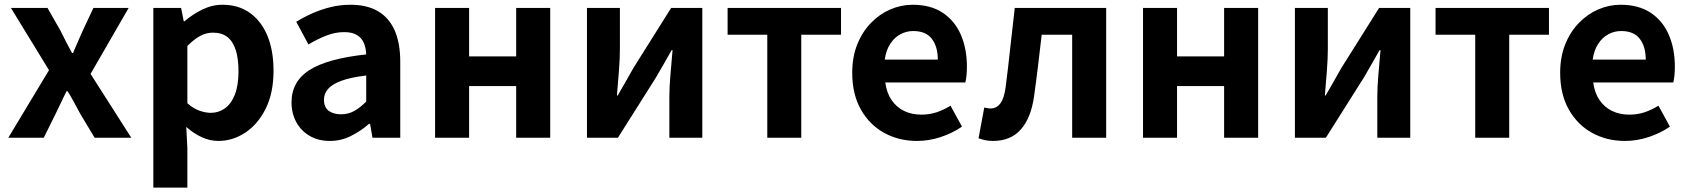

<svg xmlns="http://www.w3.org/2000/svg" viewBox="-20 -594 7285 828"><path d="M15.8 0 191.3 -291.4 27.1 -559.8H184.9L241.1 -461.1Q252.8 -436.8 265.3 -413Q277.9 -389.3 290.5 -365.5H295.3Q304.6 -389.3 315.4 -413Q326.2 -436.8 336.5 -461.1L382.9 -559.8H534.8L370.6 -275.3L546.1 0H388.1L326 -103.4Q312.8 -127.6 299.5 -152.5Q286.3 -177.4 271.6 -200.4H266.6Q255.3 -177.4 243.7 -152.9Q232.1 -128.4 220 -103.4L168.7 0Z M641.3 214.9V-559.8H761L772.4 -501.9H775.2Q810.3 -532.1 852.5 -552.8Q894.7 -573.5 939.8 -573.5Q1008.7 -573.5 1058 -538.1Q1107.4 -502.6 1133.5 -439.1Q1159.6 -375.6 1159.6 -288.9Q1159.6 -192.9 1125.6 -125Q1091.5 -57.1 1037.3 -21.7Q983.2 13.8 921.7 13.8Q885.5 13.8 850.4 -2.2Q815.2 -18.1 783.3 -46.8L788 44.4V214.9ZM889.6 -107.4Q923 -107.4 950.1 -126.9Q977.2 -146.4 992.9 -186.2Q1008.5 -226.1 1008.5 -286.6Q1008.5 -340.3 996.9 -377.5Q985.2 -414.6 961.1 -433.9Q937.1 -453.2 897.8 -453.2Q869.5 -453.2 843.2 -439Q817 -424.9 788 -395.7V-148.7Q814.7 -125.3 841 -116.3Q867.2 -107.4 889.6 -107.4Z M1402.4 13.8Q1352.9 13.8 1315.6 -7.9Q1278.4 -29.5 1257.8 -67.2Q1237.2 -105 1237.2 -152.6Q1237.2 -242.2 1313.9 -291.6Q1390.7 -341 1559.3 -359.4Q1558.2 -386.8 1549.1 -408.6Q1540 -430.4 1519.4 -442.9Q1498.8 -455.5 1464.1 -455.5Q1425.3 -455.5 1387.3 -440.5Q1349.3 -425.6 1310 -402.4L1257.7 -500.1Q1291.1 -520.7 1328.2 -537.1Q1365.3 -553.4 1406.3 -563.5Q1447.3 -573.5 1491.1 -573.5Q1562.4 -573.5 1610 -545.7Q1657.6 -517.8 1681.9 -463Q1706.1 -408.3 1706.1 -327V0H1586.4L1575.9 -59.9H1571.4Q1535.3 -28.4 1493 -7.3Q1450.8 13.8 1402.4 13.8ZM1450.7 -101.1Q1482.1 -101.1 1507.6 -115.4Q1533.1 -129.7 1559.3 -155.8V-268.4Q1491.4 -260.3 1451.2 -245.2Q1411 -230.1 1394.1 -209.7Q1377.1 -189.3 1377.1 -163.8Q1377.1 -130.8 1397.7 -116Q1418.3 -101.1 1450.7 -101.1Z M1856.3 0V-559.8H2003V-350.9H2206V-559.8H2352.8V0H2206V-222.8H2003V0Z M2511.3 0V-559.8H2653.3V-383.2Q2653.3 -340.9 2649.1 -287.8Q2644.9 -234.6 2640.5 -182.4H2644Q2658.6 -208.2 2678.2 -241.8Q2697.7 -275.5 2711.4 -300.5L2874.4 -559.8H3008.7V0H2866.6V-176.4Q2866.6 -218.8 2871.3 -272Q2876 -325.2 2880.4 -377.4H2876.2Q2861.7 -352.4 2842.4 -317.9Q2823.2 -283.5 2808.5 -259.3L2644.8 0Z M3288.9 0V-444.1H3117.8V-559.8H3606.9V-444.1H3435.5V0Z M3934.4 13.8Q3855.9 13.8 3792.7 -21.2Q3729.5 -56.1 3692.4 -121.9Q3655.2 -187.7 3655.2 -279.9Q3655.2 -348.1 3676.8 -402.2Q3698.4 -456.3 3735.6 -494.8Q3772.8 -533.2 3819.5 -553.4Q3866.3 -573.5 3915.7 -573.5Q3993.1 -573.5 4045 -539.3Q4096.9 -505.1 4123.4 -444.7Q4149.8 -384.4 4149.8 -306.4Q4149.8 -285.9 4147.9 -267.6Q4145.9 -249.4 4143.1 -238.4H3797.7Q3803.9 -192.8 3825.2 -162.1Q3846.4 -131.4 3879.1 -115.5Q3911.8 -99.6 3953.6 -99.6Q3987.6 -99.6 4018 -109.4Q4048.3 -119.3 4079.1 -138.2L4128.6 -47.9Q4087.7 -19.8 4037 -3Q3986.4 13.8 3934.4 13.8ZM3795.4 -336.9H4024.3Q4024.3 -393.2 3998.4 -426.7Q3972.6 -460.2 3918.1 -460.2Q3889 -460.2 3863.2 -446.4Q3837.4 -432.6 3819.4 -405.4Q3801.4 -378.2 3795.4 -336.9Z M4262.5 13.8Q4244.3 13.8 4229.6 10.7Q4215 7.7 4200 2.3L4224.6 -130.2Q4231.1 -129.2 4237.7 -127.7Q4244.3 -126.2 4252 -126.2Q4277.2 -126.2 4293.8 -147.7Q4310.4 -169.2 4316.9 -218.9Q4327.9 -303.9 4336.9 -389.5Q4346 -475 4356.2 -559.8H4750.4V0H4603.7V-444.1H4472.3Q4464.7 -377.8 4456.7 -311.5Q4448.8 -245.1 4439.4 -178.6Q4426.2 -85.4 4382.4 -35.8Q4338.5 13.8 4262.5 13.8Z M4909.3 0V-559.8H5056V-350.9H5259V-559.8H5405.8V0H5259V-222.8H5056V0Z M5564.3 0V-559.8H5706.3V-383.2Q5706.3 -340.9 5702.1 -287.8Q5697.9 -234.6 5693.5 -182.4H5697Q5711.6 -208.2 5731.2 -241.8Q5750.7 -275.5 5764.4 -300.5L5927.4 -559.8H6061.7V0H5919.6V-176.4Q5919.6 -218.8 5924.3 -272Q5929 -325.2 5933.4 -377.4H5929.2Q5914.7 -352.4 5895.4 -317.9Q5876.2 -283.5 5861.5 -259.3L5697.8 0Z M6341.9 0V-444.1H6170.8V-559.8H6659.9V-444.1H6488.5V0Z M6987.4 13.8Q6908.9 13.8 6845.7 -21.2Q6782.5 -56.1 6745.4 -121.9Q6708.2 -187.7 6708.2 -279.9Q6708.2 -348.1 6729.8 -402.2Q6751.4 -456.3 6788.6 -494.8Q6825.8 -533.2 6872.5 -553.4Q6919.3 -573.5 6968.7 -573.5Q7046.1 -573.5 7098 -539.3Q7149.9 -505.1 7176.4 -444.7Q7202.8 -384.4 7202.8 -306.4Q7202.8 -285.9 7200.9 -267.6Q7198.9 -249.4 7196.1 -238.4H6850.7Q6856.9 -192.8 6878.2 -162.1Q6899.4 -131.4 6932.1 -115.5Q6964.8 -99.6 7006.6 -99.6Q7040.6 -99.6 7071 -109.4Q7101.3 -119.3 7132.1 -138.2L7181.6 -47.9Q7140.7 -19.8 7090 -3Q7039.4 13.8 6987.4 13.8ZM6848.4 -336.9H7077.3Q7077.3 -393.2 7051.4 -426.7Q7025.6 -460.2 6971.1 -460.2Q6942 -460.2 6916.2 -446.4Q6890.4 -432.6 6872.4 -405.4Q6854.4 -378.2 6848.4 -336.9Z"/></svg>

Font: Noto Sans HK Thin
Style: Regular
Weight: 100
Designer: Ryoko NISHIZUKA 西塚涼子 (kana, bopomofo & ideographs); Paul D. Hunt (Latin, Greek & Cyrillic); Sandoll Communications 산돌커뮤니
Foundry: Adobe
Version: Version 2.004-H2;hotconv 1.0.118;makeotfexe 2.5.65603